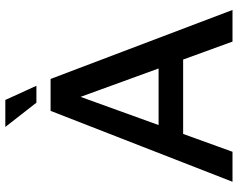

<svg xmlns="http://www.w3.org/2000/svg" viewBox="-104 -768 873 704"><g transform="rotate(-90 332.0 -416.5)"><path d="M17 0 277 -667H394L647 0H531L308 -613L350 -617L127 0ZM145 -181 177 -271H494L503 -181ZM307 -719 218 -833H317L369 -719Z"/></g></svg>

Font: Maven Pro Medium
Style: Regular
Weight: 500
Designer: Joe Prince
Foundry: Joe Prince
Version: Version 2.103